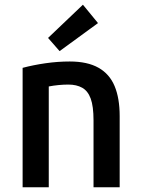

<svg xmlns="http://www.w3.org/2000/svg" viewBox="-20 -795 600 815"><path d="M76 0V-507Q121 -519 173 -526.5Q225 -534 276 -534Q351 -534 398 -507.5Q445 -481 466.5 -429.5Q488 -378 488 -302V0H377V-284Q377 -344 365 -376.5Q353 -409 329 -422.5Q305 -436 270 -436Q250 -436 229 -434Q208 -432 187 -428V0ZM233 -578 184 -634 332 -775 396 -697Z"/></svg>

Font: Ubuntu Sans Mono Medium
Style: Regular
Weight: 500
Monospace: yes
Designer: Dalton Maag Ltd
Foundry: Dalton Maag Ltd
Version: Version 1.006